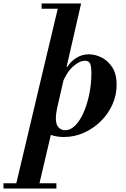

<svg xmlns="http://www.w3.org/2000/svg" viewBox="-134 -774 723 1103"><path d="M233 13Q155 13 110.5 -28.5Q66 -70 66 -135Q66 -139 66.5 -146Q67 -153 67.5 -162Q68 -171 69.5 -181.5Q71 -192 74 -204L205 -754H332L193 -148Q191 -138 189 -122Q187 -106 187 -93Q187 -58 202.5 -42Q218 -26 240 -26Q272 -26 299.5 -54.5Q327 -83 347.5 -130.5Q368 -178 379.5 -236Q391 -294 391 -352Q391 -393 383.5 -409Q376 -425 355 -425Q322 -425 285 -391.5Q248 -358 222 -292L246 -390H253Q272 -421 304.5 -441.5Q337 -462 377 -462Q413 -462 450 -443.5Q487 -425 511.5 -386.5Q536 -348 536 -287Q536 -228 512 -174Q488 -120 445.5 -78Q403 -36 348.5 -11.5Q294 13 233 13ZM-114 309V279H190V309ZM-41 282 74 -203 193 -148 92 282ZM105 -724V-754H320V-724Z"/></svg>

Font: Libre Bodoni
Style: Bold Italic
Weight: 700
Italic angle: -13°
Version: Version 2.005;gftools[0.9.23]